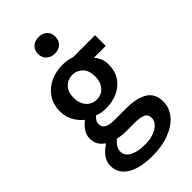

<svg xmlns="http://www.w3.org/2000/svg" viewBox="-279 -785 1078 1078"><g transform="rotate(-45 260.0 -245.5)"><path d="M244 217Q185 217 139 203Q93 189 66.5 160.5Q40 132 40 89Q40 58 58.5 31.5Q77 5 110 -16V-20Q92 -32 79 -52Q66 -72 66 -102Q66 -130 82.5 -154Q99 -178 120 -193V-197Q95 -216 75.5 -250Q56 -284 56 -327Q56 -383 83 -422.5Q110 -462 154 -482.5Q198 -503 250 -503Q270 -503 289 -500Q308 -497 322 -491H498V-406H406V-402Q420 -387 428 -367.5Q436 -348 436 -322Q436 -268 411 -231Q386 -194 344 -175Q302 -156 250 -156Q234 -156 217 -159Q200 -162 183 -169Q173 -159 166 -149Q159 -139 159 -122Q159 -101 177 -89Q195 -77 239 -77H326Q415 -77 460.5 -48.5Q506 -20 506 44Q506 92 474 131.5Q442 171 383 194Q324 217 244 217ZM250 -228Q273 -228 292.5 -239.5Q312 -251 323.5 -273.5Q335 -296 335 -327Q335 -374 310.5 -399Q286 -424 250 -424Q214 -424 189 -399Q164 -374 164 -327Q164 -296 176 -273.5Q188 -251 207 -239.5Q226 -228 250 -228ZM262 142Q301 142 331 131.5Q361 121 378 102.5Q395 84 395 63Q395 34 372.5 24Q350 14 308 14H241Q221 14 205 12Q189 10 174 7Q155 22 145.5 38Q136 54 136 72Q136 105 170 123.5Q204 142 262 142ZM266 -577Q236 -577 216.5 -595Q197 -613 197 -643Q197 -673 216.5 -690.5Q236 -708 266 -708Q297 -708 316 -690.5Q335 -673 335 -643Q335 -613 316 -595Q297 -577 266 -577Z"/></g></svg>

Font: Source Sans 3 SemiBold
Style: Regular
Weight: 600
Designer: Paul D. Hunt
Foundry: Adobe
Version: Version 3.046;hotconv 1.0.118;makeotfexe 2.5.65603